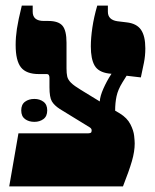

<svg xmlns="http://www.w3.org/2000/svg" viewBox="-20 -667 554 687"><path d="M13 0 46 -190H296Q301 -190 305 -192Q308 -194 308 -201Q308 -203 306.5 -206Q305 -209 300 -212L194 -277Q174 -290 165.5 -304.5Q157 -319 157 -355V-388Q157 -402 148 -402H119Q74 -402 55 -426Q36 -450 36 -506Q36 -534 40.5 -564Q45 -594 58 -647H97V-625Q97 -592 137 -592H153Q189 -592 203.5 -575Q218 -558 218 -514V-422Q218 -405 220.5 -393.5Q223 -382 234 -371Q245 -360 270 -345L337 -304Q338 -323 350 -350Q362 -377 377 -400L379 -403L369 -404Q332 -409 318.5 -432.5Q305 -456 305 -501Q305 -531 310.5 -568.5Q316 -606 328 -647H366V-625Q366 -596 400 -591L433 -587Q469 -583 484.5 -560.5Q500 -538 500 -494Q500 -467 495 -442.5Q490 -418 484 -390L433 -396L418 -372Q402 -346 397 -322.5Q392 -299 392 -271L409 -261Q435 -245 446.5 -222.5Q458 -200 460 -181Q462 -162 462 -154Q462 -125 452 -90.5Q442 -56 420 0ZM56 -272Q56 -293 69.5 -303Q83 -313 103 -313Q122 -313 135.5 -303Q149 -293 149 -272Q149 -251 135.5 -241Q122 -231 103 -231Q83 -231 69.5 -241Q56 -251 56 -272Z"/></svg>

Font: Noto Serif Hebrew SemiCondensed Black
Style: Regular
Weight: 900
Width: 4
Designer: Monotype Design Team
Foundry: Monotype Imaging Inc.
Version: Version 2.004; ttfautohint (v1.8.4.7-5d5b)